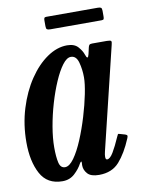

<svg xmlns="http://www.w3.org/2000/svg" viewBox="-80 -715 584 782"><g transform="rotate(-10 211.5 -324.0)"><path d="M405 -114.5Q381 -57 350.5 -22.5Q320 12 266.5 12Q233 12 219.2 -3.2Q205.5 -18.5 205 -36Q204.5 -40 205 -42.2Q205.5 -44.5 205.5 -48.5Q205.5 -60.5 197.5 -47.5Q186.5 -26.5 166 -7.5Q145.5 11.5 115.5 11.5Q52.5 11.5 25 -39.8Q-2.5 -91 -2.5 -169.5Q-2.5 -243.5 17.8 -309Q38 -374.5 71.5 -424.2Q105 -474 146 -502.2Q187 -530.5 229 -530.5Q259.5 -530.5 274.5 -513.2Q289.5 -496 294.5 -480Q303 -454.5 309 -480L315 -506.5Q316.5 -513.5 319.5 -516.8Q322.5 -520 331 -520H391.5Q407 -520 409.5 -516.2Q412 -512.5 408.5 -500.5L306 -77Q303 -65 303 -56Q303 -44.5 309.5 -44.5Q321.5 -44.5 335.2 -67.2Q349 -90 366 -129Q369 -136 370.5 -138Q372 -140 380.5 -137L399.5 -131.5Q406.5 -129 407.5 -125.8Q408.5 -122.5 405 -114.5ZM274.5 -390Q274.5 -422.5 266.5 -452Q258.5 -481.5 236 -481.5Q219 -481.5 201 -457.5Q183 -433.5 166 -394.2Q149 -355 135.2 -308.2Q121.5 -261.5 113.5 -214.8Q105.5 -168 105.5 -130Q105.5 -91 111 -67Q116.5 -43 135.5 -43Q153.5 -43 173 -70.2Q192.5 -97.5 210.5 -140.5Q228.5 -183.5 243 -231.5Q257.5 -279.5 266 -322Q274.5 -364.5 274.5 -390ZM156 -622.5V-646Q156 -653 157.8 -656.2Q159.5 -659.5 166 -659.5H379Q388.5 -659.5 392.2 -656.8Q396 -654 396 -644V-621.5Q396 -613.5 394.5 -610Q393 -606.5 385 -606.5H173.5Q164 -606.5 160 -609.2Q156 -612 156 -622.5Z"/></g></svg>

Font: Besley* Condensed Medium
Style: Italic
Weight: 500
Width: 3
Italic angle: -13°
Designer: Owen Earl
Foundry: indestructible type*
Version: Version 3.000; ttfautohint (v1.8.3)